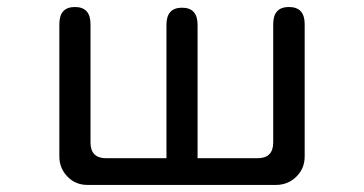

<svg xmlns="http://www.w3.org/2000/svg" viewBox="-20 -520 1040 548"><path d="M455.1 -68.4V-449.2Q455.1 -498 499.5 -498Q543.9 -498 543.9 -449.2V-68.4H714.8Q759.8 -68.4 759.8 -113.3V-451.2Q759.8 -500 804.7 -500Q849.6 -500 849.6 -451.2V-73.2Q849.6 -39.1 825.7 -15.6Q801.8 7.8 767.6 7.8H229.5Q195.3 7.8 172.4 -16.1Q149.4 -40 149.4 -73.2V-451.2Q149.4 -500 193.8 -500Q238.3 -500 238.3 -451.2V-113.3Q238.3 -68.4 283.2 -68.4H455.1Z"/></svg>

Font: jf-openhuninn-1.0
Style: Regular
Weight: 400
Designer: [Kosugi Maru]
      Designed by Motoya company      

      [Varela Round]
      Joe Prince(Latin component); Avraham Co
Foundry: justfont CO.,LTD.
Version: 1.0